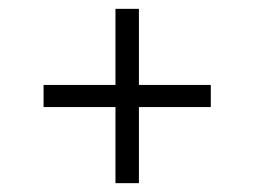

<svg xmlns="http://www.w3.org/2000/svg" viewBox="-20 -597 575 434"><path d="M241 -183V-355H78.5V-405H241V-577H294V-405H456.5V-355H294V-183Z"/></svg>

Font: Encode Sans SC Condensed Thin Light
Style: Regular
Weight: 300
Version: Version 3.002